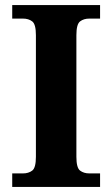

<svg xmlns="http://www.w3.org/2000/svg" viewBox="-20 -734 441 754"><path d="M28 0V-53H70Q92 -53 106.5 -64Q121 -75 121 -118V-596Q121 -639 106.5 -650Q92 -661 70 -661H28V-714H373V-661H331Q309 -661 294.5 -650Q280 -639 280 -596V-118Q280 -75 294.5 -64Q309 -53 331 -53H373V0Z"/></svg>

Font: Noto Naskh Arabic UI
Style: Regular
Weight: 400
Designer: Monotype Design Team, David Williams, Mohamad Dakak and Nizar Qandah
Foundry: Monotype Imaging Inc.
Version: Version 2.014